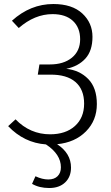

<svg xmlns="http://www.w3.org/2000/svg" viewBox="-20 -716 560 965"><path d="M267.1 8.8Q336.9 54.7 336.9 126Q336.9 172.9 307.4 200.9Q277.8 229 227.5 229Q177.2 229 141.1 208L158.2 169.9Q192.4 186 222.7 186Q252.9 186 269.5 169.4Q286.1 152.8 286.1 125Q286.1 59.1 210.9 9.8Q101.1 2 21 -82L58.1 -116.2Q131.3 -41 231.9 -41Q310.1 -41 356.4 -82.5Q402.8 -124 402.8 -195.3Q402.8 -266.6 358.9 -304.2Q314.9 -341.8 231.9 -340.8H169.9L178.2 -392.1H230Q299.8 -392.1 341.3 -426Q382.8 -460 382.8 -518.6Q382.8 -577.1 346.4 -611.1Q310.1 -645 244.1 -645Q154.3 -645 74.2 -575.2L40 -611.8Q132.8 -695.8 248 -695.8Q342.3 -695.8 393.6 -648.4Q444.8 -601.1 444.8 -531Q444.8 -460.9 409.4 -421.9Q374 -382.8 313 -370.1Q379.9 -363.3 423.3 -319.1Q466.8 -274.9 466.8 -192.9Q466.8 -110.8 411.9 -55.4Q356.9 0 267.1 8.8Z"/></svg>

Font: FiraSans-Light
Style: Regular
Weight: 300
Designer: Carrois Corporate & Edenspiekermann AG
Foundry: Carrois Corporate GbR & Edenspiekermann AG
Version: Version 3.106;PS 003.106;hotconv 1.0.70;makeotf.lib2.5.58329